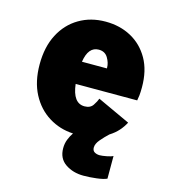

<svg xmlns="http://www.w3.org/2000/svg" viewBox="-105 -596 760 862"><g transform="rotate(15 275.0 -165.0)"><path d="M470 61.5V167Q453.5 174.5 422 178.2Q390.5 182 362 182Q313.5 182 278 158Q242.5 134 242.5 86Q242.5 64 250 45Q257.5 26 268 11Q206 8 154.8 -23.8Q103.5 -55.5 73.2 -113Q43 -170.5 43 -250.5Q43 -331.5 73.5 -390Q104 -448.5 157.8 -480.2Q211.5 -512 280.5 -512Q347 -512 399.5 -483.5Q452 -455 482.8 -401Q513.5 -347 513.5 -269.5Q513.5 -246.5 511.8 -231.2Q510 -216 508 -207H222Q232 -120 286 -120Q313 -120 325.2 -138.5Q337.5 -157 342 -170.5L494.5 -100Q484.5 -80 467.8 -61Q451 -42 427 -27Q408.5 -10 391.5 10Q374.5 30 374.5 47.5Q374.5 62.5 385 68.5Q395.5 74.5 408.5 74.5Q420 74.5 440.8 70.5Q461.5 66.5 470 61.5ZM283 -382.5Q234.5 -382.5 223.5 -310.5H339.5V-314Q339.5 -336 325.8 -359.2Q312 -382.5 283 -382.5Z"/></g></svg>

Font: Trispace SemiCondensed ExtraBold
Style: Regular
Weight: 800
Width: 4
Designer: Tyler Finck
Foundry: Etcetera Type Company
Version: Version 1.210; ttfautohint (v1.8.3)